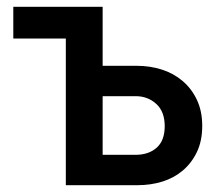

<svg xmlns="http://www.w3.org/2000/svg" viewBox="-20 -543 636 563"><path d="M281 -350H382Q420 -350 454.5 -339Q489 -328 515.5 -305.5Q542 -283 557.5 -250Q573 -217 573 -174Q573 -130 557.5 -97.5Q542 -65 516 -43Q490 -21 456 -10.5Q422 0 384 0H173V-430H19V-523H281ZM377 -89Q416 -89 439.5 -110Q463 -131 463 -173Q463 -216 438 -238.5Q413 -261 378 -261H281V-89Z"/></svg>

Font: Oxford Sans SemiBold
Style: Regular
Weight: 600
Designer: Matt McInerney, Pablo Impallari, Rodrigo Fuenzalida
Foundry: Matt McInerney, Pablo Impallari, Rodrigo Fuenzalida
Version: Version 3.000g; ttfautohint (v1.5) -l 8 -r 28 -G 28 -x 14 -D